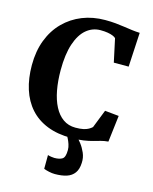

<svg xmlns="http://www.w3.org/2000/svg" viewBox="-143 -846 953 1193"><g transform="rotate(15 333.0 -249.0)"><path d="M366.5 11Q279 11 212.8 -15.2Q146.5 -41.5 102.5 -90.8Q58.5 -140 36.5 -209.2Q14.5 -278.5 14.5 -363.5Q14.5 -453.5 42 -525.2Q69.5 -597 119.8 -647.5Q170 -698 237 -724.8Q304 -751.5 383.5 -751.5Q420 -751.5 450.8 -748.5Q481.5 -745.5 508.2 -741.5Q535 -737.5 560 -734.2Q585 -731 610 -730L598 -509.5H502.5L470.5 -658.5Q464.5 -665 451.2 -670.5Q438 -676 418.2 -679.5Q398.5 -683 371.5 -683Q320 -683 280.2 -649.5Q240.5 -616 218 -548.5Q195.5 -481 195.5 -379.5Q195.5 -310 206.5 -251Q217.5 -192 240 -148.8Q262.5 -105.5 296.5 -81.5Q330.5 -57.5 376 -57.5Q407 -57.5 427 -62Q447 -66.5 459.8 -73.8Q472.5 -81 481.5 -89.5L527.5 -206.5L617.5 -197.5L597 -27Q572 -25 550.2 -19Q528.5 -13 503.8 -6Q479 1 446 6Q413 11 366.5 11ZM327 254Q309.5 254 289 249.5Q268.5 245 255.5 239.5L256 151Q266.5 154.5 279.2 156.2Q292 158 298.5 158Q331.5 158 349.5 146.5Q367.5 135 367.5 89Q367.5 70.5 361.2 52Q355 33.5 347.5 19Q340 4.5 334.5 -2.5L383 -6.5L403 -2.5Q414 7 430.8 28.8Q447.5 50.5 460.5 80.2Q473.5 110 471.5 143.5Q470 185 452.2 209.2Q434.5 233.5 403 243.8Q371.5 254 327 254Z"/></g></svg>

Font: Merriweather ExtraBold
Style: Regular
Weight: 800
Version: Version 2.100